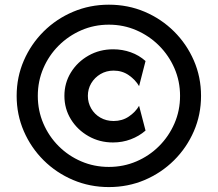

<svg xmlns="http://www.w3.org/2000/svg" viewBox="-20 -653 915 807"><path d="M437.5 133.3Q357.6 133.3 287.2 103.5Q216.7 73.6 163.5 20.8Q110.4 -31.9 80.2 -101.4Q50 -170.8 50 -250Q50 -329.2 80.2 -398.6Q110.4 -468.1 163.5 -520.8Q216.7 -573.6 287.2 -603.5Q357.6 -633.3 437.5 -633.3Q518.1 -633.3 588.2 -603.5Q658.3 -573.6 711.5 -520.8Q764.6 -468.1 794.8 -398.6Q825 -329.2 825 -250Q825 -170.8 794.8 -101.4Q764.6 -31.9 711.5 20.8Q658.3 73.6 588.2 103.5Q518.1 133.3 437.5 133.3ZM454.9 -54.2Q398.6 -54.2 352.1 -80.6Q305.6 -106.9 278.1 -151.4Q250.7 -195.8 250.7 -250Q250.7 -304.2 278.1 -348.6Q305.6 -393.1 352.1 -419.4Q398.6 -445.8 455.6 -445.8Q494.4 -445.8 529.5 -433.3Q564.6 -420.8 591.7 -396.5L564.6 -291Q549.3 -317.4 521.5 -336.8Q493.8 -356.2 457.6 -356.2Q427.1 -356.2 402.4 -341.7Q377.8 -327.1 363.5 -303.1Q349.3 -279.2 349.3 -250Q349.3 -221.5 363.2 -197.2Q377.1 -172.9 401.7 -158.7Q426.4 -144.4 457.6 -144.4Q493.8 -144.4 521.5 -163.2Q549.3 -181.9 564.6 -208.3L591.7 -104.2Q564.6 -80.6 529.5 -67.4Q494.4 -54.2 454.9 -54.2ZM437.5 48.6Q499.3 48.6 553.5 25.3Q607.6 2.1 648.6 -38.9Q689.6 -79.9 713.2 -134Q736.8 -188.2 736.8 -250Q736.8 -311.8 713.2 -366Q689.6 -420.1 648.6 -461.1Q607.6 -502.1 553.5 -525.7Q499.3 -549.3 437.5 -549.3Q375.7 -549.3 321.5 -525.7Q267.4 -502.1 226.4 -461.1Q185.4 -420.1 162.2 -366Q138.9 -311.8 138.9 -250Q138.9 -188.2 162.2 -134Q185.4 -79.9 226.4 -38.9Q267.4 2.1 321.5 25.3Q375.7 48.6 437.5 48.6Z"/></svg>

Font: Afacad SemiBold
Style: Regular
Weight: 600
Designer: Kristian Moeller
Foundry: Dicotype
Version: Version 1.000